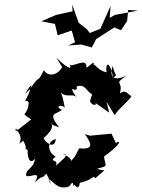

<svg xmlns="http://www.w3.org/2000/svg" viewBox="-20 -809 630 849"><path d="M212 -257 241 -246C192 -311 222 -300 254 -323C221 -337 249 -350 267 -333C260 -352 262 -394 231 -422C262 -365 299 -400 317 -380C272 -450 326 -386 319 -427C361 -440 359 -402 397 -386C411 -405 392 -419 379 -365C373 -353 408 -334 403 -353L463 -311L451 -359L487 -300C507 -331 545 -358 561 -383C533 -404 534 -411 510 -396C527 -456 477 -431 541 -476C468 -439 466 -487 479 -518C483 -480 506 -476 480 -467C468 -535 445 -540 451 -489C391 -504 398 -556 382 -495C407 -555 392 -529 362 -509C366 -560 303 -509 286 -523C300 -509 292 -492 229 -554C270 -489 246 -524 256 -515C238 -477 193 -466 174 -499C140 -430 162 -490 114 -417C120 -426 125 -453 90 -392C128 -434 112 -406 91 -362C115 -369 104 -335 107 -352C99 -286 64 -319 118 -281L58 -234C48 -259 58 -203 47 -240C104 -189 35 -153 83 -187C107 -140 80 -165 103 -143C100 -135 105 -71 136 -108C127 -62 100 -66 95 -38C92 -10 174 -67 133 -2C186 -49 150 -4 185 -41C210 5 204 18 196 -16C218 -8 233 34 286 15C314 -27 297 34 308 7C329 34 331 9 333 -1C366 -7 387 -21 402 -34C368 -47 388 -31 402 -21C464 -78 441 -43 411 -64C464 -75 444 -76 440 -117C502 -161 524 -193 492 -177L473 -218L378 -209L355 -216C393 -165 387 -148 330 -153C314 -119 303 -107 311 -116C271 -76 327 -98 258 -129C285 -125 269 -114 227 -76C241 -109 192 -88 226 -117C195 -131 181 -183 227 -194C220 -140 172 -189 174 -199C224 -244 213 -257 193 -297ZM363 -681 328 -708 299 -789 301 -759 228 -743 163 -715 223 -703 235 -653 297 -674 312 -622 282 -608 340 -612 386 -599 405 -636 486 -688 515 -675 542 -716 547 -765 590 -762 488 -743 465 -730 469 -783 424 -682 377 -663Z"/></svg>

Font: Asimov Aggro
Style: CondIt
Weight: 500
Designer: Google
Version: Version 2.000980; 2014